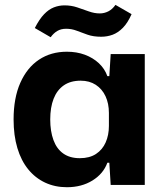

<svg xmlns="http://www.w3.org/2000/svg" viewBox="-20 -758 676 787"><path d="M254.1 9.4Q205.4 9.4 165.1 -9.4Q124.7 -28.3 95.7 -63.9Q66.7 -99.4 51.2 -151.1Q35.7 -202.7 35.7 -268.3Q35.7 -356.3 63.2 -418.4Q90.7 -480.6 139.7 -513.3Q188.7 -546 254.1 -546Q294.6 -546 328 -533.6Q361.4 -521.1 385.4 -498.7Q409.3 -476.3 420.1 -445.9H428.1L433.7 -536.3H573.4V0H433.7L428.1 -91H420.1Q403.7 -45.9 359.1 -18.2Q314.6 9.4 254.1 9.4ZM307.1 -109.6Q347.1 -109.6 373.6 -127Q400 -144.4 413.2 -174.4Q426.4 -204.4 426.4 -241.9V-295Q426.4 -333.9 412.5 -363.6Q398.6 -393.4 372.5 -410.4Q346.4 -427.3 310.7 -427.3Q269 -427.3 241.3 -408Q213.6 -388.7 199.7 -353.1Q185.9 -317.6 185.9 -268.3Q185.9 -220.3 199 -184.2Q212.1 -148.1 239.1 -128.9Q266.1 -109.6 307.1 -109.6ZM394.6 -607.4Q362.4 -607.4 338.5 -615.9Q314.6 -624.3 294.1 -632.2Q273.7 -640.1 251 -640.1Q229.9 -640.1 214.6 -630.9Q199.3 -621.7 187.7 -605.4L122.7 -643.1Q141.4 -679.7 160.6 -699.6Q179.7 -719.6 200.8 -727.8Q221.9 -736 244.4 -736Q271.9 -736 296.1 -727.9Q320.4 -719.9 343.6 -711.4Q366.7 -703 389 -703Q407.4 -703 424 -711.4Q440.6 -719.9 453.3 -738L519.3 -700Q503.7 -664.4 483.8 -644.1Q463.9 -623.9 441.6 -615.6Q419.3 -607.4 394.6 -607.4Z"/></svg>

Font: Mona Sans ExtraLight
Style: Regular
Weight: 200
Designer: Deni Anggara
Foundry: GitHub
Version: Version 2.000